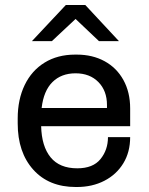

<svg xmlns="http://www.w3.org/2000/svg" viewBox="-20 -740 596 770"><path d="M457 -575H377L283 -664L188 -575H108L244 -720H322ZM502 -305V-234H145Q147 -153 183 -109Q219 -65 290 -65Q353 -65 383 -102Q413 -139 413 -190H502Q502 -130 474.5 -85Q447 -40 398.5 -15Q350 10 288 10H284Q176 10 113.5 -59.5Q51 -129 51 -245V-265Q51 -341 79 -399Q107 -457 159 -489Q211 -521 281 -521H288Q351 -521 399.5 -494.5Q448 -468 475 -419Q502 -370 502 -305ZM147 -307H409V-319Q409 -376 374.5 -411Q340 -446 283 -446Q226 -446 190.5 -411Q155 -376 147 -307Z"/></svg>

Font: Chivo
Style: Regular
Weight: 400
Designer: Hector Gatti
Foundry: Omnibus-Type
Version: Version 1.003